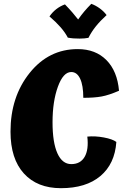

<svg xmlns="http://www.w3.org/2000/svg" viewBox="-20 -950 658 1005"><path d="M437 -235Q478 -239 523.5 -230.5Q569 -222 589 -207Q581 -92 505.5 -28.5Q430 35 299 35Q175 35 105 -42Q35 -119 35 -261Q35 -443 135 -568Q235 -693 387 -693Q480 -693 537 -635.5Q594 -578 603 -475Q550 -452 512 -445Q474 -438 416 -438Q416 -503 399.5 -538Q383 -573 353 -573Q311 -573 283 -496Q255 -419 255 -310Q255 -204 280.5 -147.5Q306 -91 353 -91Q401 -91 423 -129Q445 -167 437 -235ZM239 -864Q254 -886 274.5 -902Q295 -918 320 -927Q345 -901 359.5 -884Q374 -867 389 -848Q405 -871 421.5 -890.5Q438 -910 458 -930Q482 -921 503 -905.5Q524 -890 538 -871Q505 -841 482 -812.5Q459 -784 443 -752Q433 -750 421.5 -749Q410 -748 397 -748Q379 -748 365 -749Q351 -750 335 -753Q321 -780 297 -807.5Q273 -835 239 -864Z"/></svg>

Font: Atma
Style: Bold
Weight: 700
Designer: Gregori Vincens, Jeremie Hornus, Riccardo Olocco, Yoann Minet.
Foundry: black foundry
Version: Version 1.102;PS 1.100;hotconv 1.0.86;makeotf.lib2.5.63406